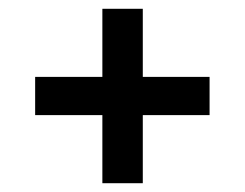

<svg xmlns="http://www.w3.org/2000/svg" viewBox="-20 -530 557 437"><path d="M213 -113V-268H60V-355H213V-510H305V-355H457V-268H305V-113Z"/></svg>

Font: Bricolage Grotesque 10pt Medium
Style: Regular
Weight: 500
Designer: Mathieu Triay
Foundry: Atelier Triay
Version: Version 1.000; ttfautohint (v1.8.4.7-5d5b);gftools[0.9.32]